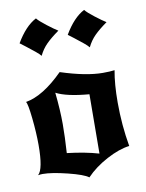

<svg xmlns="http://www.w3.org/2000/svg" viewBox="-87 -814 685 903"><g transform="rotate(-10 255.5 -362.0)"><path d="M214 -484Q334 -445 414 -445Q449 -445 470 -448Q458 -384 458 -295Q458 -187 476 -85Q427 -79 367 -47Q307 -15 266 28Q244 11 169.5 -7.5Q95 -26 52 -26Q42 -26 30 -24Q57 -48 57 -164Q57 -222 49.5 -292.5Q42 -363 34 -373Q117 -387 214 -484ZM332 -74 334 -357Q226 -366 177 -392Q186 -308 186 -240Q186 -181 181 -103Q267 -93 332 -74ZM52 -650Q96 -725 148 -752Q159 -738 191.5 -713Q224 -688 242 -677Q204 -650 181.5 -627.5Q159 -605 144 -574Q137 -583 120 -597Q103 -611 79 -629.5Q55 -648 52 -650ZM282 -650Q326 -725 378 -752Q389 -738 421.5 -713Q454 -688 472 -677Q434 -650 411.5 -627.5Q389 -605 374 -574Q367 -583 350 -597Q333 -611 309 -629.5Q285 -648 282 -650Z"/></g></svg>

Font: NewRocker
Style: Regular
Weight: 400
Designer: Pablo Impallari, Brenda Gallo, Rodrigo Fuenzalida
Foundry: Pablo Impallari, Brenda Gallo, Rodrigo Fuenzalida
Version: Version 1.000